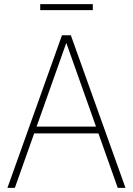

<svg xmlns="http://www.w3.org/2000/svg" viewBox="-20 -911 644 931"><path d="M16 0 280.5 -740H323.5L588.5 0H551L295.5 -720H307.5L52 0ZM132.5 -264 142.5 -297H461.5L471.5 -264ZM175 -862V-891H430V-862Z"/></svg>

Font: Encode Sans SC SemiCondensed Thin
Style: Regular
Weight: 250
Width: 4
Designer: Multiple Designers
Foundry: Impallari Type
Version: Version 3.002